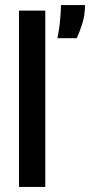

<svg xmlns="http://www.w3.org/2000/svg" viewBox="-20 -739 356 759"><path d="M55 0V-697H159V0ZM207 -588Q214 -623 216.5 -648Q219 -673 220 -690Q221 -707 221 -719H316Q316 -679 305 -644.5Q294 -610 283 -588Z"/></svg>

Font: Bricolage Grotesque 24pt Condensed Medium
Style: Regular
Weight: 500
Width: 3
Designer: Mathieu Triay
Foundry: Atelier Triay
Version: Version 1.001;gftools[0.9.33.dev8+g029e19f]